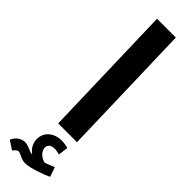

<svg xmlns="http://www.w3.org/2000/svg" viewBox="-370 -727 982 982"><g transform="rotate(45 121.0 -235.5)"><path d="M83 0H219L198 -736H62ZM14 265C22 255 31 244 42 244C56 244 77 264 108 264C144 264 228 233 247 222L229 170C212 177 196 185 175 191C153 186 122 165 122 135C122 116 137 104 163 104C176 104 186 107 198 110L205 56C192 52 174 49 159 49C104 49 62 82 62 134C62 164 78 190 101 206C100 206 98 206 97 206C80 206 57 187 32 187C10 187 -20 201 -33 234Z"/></g></svg>

Font: Noto Sans Arabic UI Cn
Style: Bold
Weight: 700
Width: 3
Designer: Monotype Design Team, Nadine Chahine and Nizar Qandah
Foundry: Monotype Imaging Inc.
Version: Version 2.010